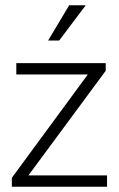

<svg xmlns="http://www.w3.org/2000/svg" viewBox="-20 -710 451 730"><path d="M382 -441 88 -43H387V0H25V-34L314 -427H42V-470H382ZM205 -556H163L243 -690H306Z"/></svg>

Font: Ek Mukta ExtraLight
Style: Regular
Weight: 275
Designer: Girish Dalvi and Yashodeep Gholap
Foundry: Ek Type
Version: Version 2.538;PS 1.002;hotconv 16.6.51;makeotf.lib2.5.65220;